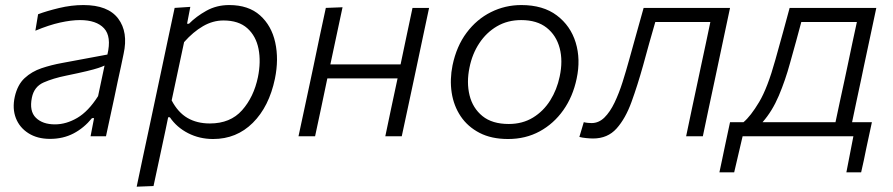

<svg xmlns="http://www.w3.org/2000/svg" viewBox="-20 -526 3446 741"><path d="M173 10Q124 10 89.8 -11.8Q55.5 -33.5 41.2 -70.2Q27 -107 37 -152.5Q47.5 -199 75 -224.5Q102.5 -250 140.5 -262.8Q178.5 -275.5 220 -283L394.5 -315.5Q411 -385 381.5 -416.8Q352 -448.5 288.5 -448.5Q255.5 -448.5 212.2 -439Q169 -429.5 116.5 -407.5L127 -471Q160 -483.5 207.8 -495Q255.5 -506.5 302 -506.5Q397 -506.5 436.2 -454.2Q475.5 -402 457 -318Q452.5 -295.5 446.8 -269.2Q441 -243 434 -210.5L420.5 -146Q413.5 -114 405.8 -78Q398 -42 389 0H329.5L343 -70H335Q304 -32 263.8 -11Q223.5 10 173 10ZM192 -46Q235.5 -46 278.2 -71Q321 -96 358.5 -155L383.5 -273Q374 -268.5 359 -263.5Q344 -258.5 315 -251.5Q286 -244.5 235 -234Q185.5 -224 148.5 -207.8Q111.5 -191.5 103 -149Q92.5 -97 118.5 -71.5Q144.5 -46 192 -46Z M507.5 194.5Q519 139.5 530.2 86.5Q541.5 33.5 554.5 -27L606 -269.5Q616 -316.5 628.2 -374.5Q640.5 -432.5 654 -495.5L714.5 -499.5L702 -434.5H709.5Q737 -462.5 776.5 -484.5Q816 -506.5 864.5 -506.5Q939 -506.5 983.5 -466.8Q1028 -427 1042.2 -362.2Q1056.5 -297.5 1041 -222Q1018.5 -114.5 955.8 -52Q893 10.5 802.5 10.5Q750 10.5 706 -12Q662 -34.5 635.5 -73.5H629L619 -25Q606.5 33.5 595.5 85Q584.5 136.5 572.5 192ZM790 -49.5Q869 -49.5 914.2 -100.5Q959.5 -151.5 975.5 -228.5Q987.5 -287.5 977.8 -337.2Q968 -387 934.5 -417Q901 -447 842.5 -447Q801.5 -447 763.5 -425Q725.5 -403 690.5 -363.5L642.5 -138.5Q667 -92 703.5 -70.8Q740 -49.5 790 -49.5Z M1132 0Q1144 -55.5 1155 -107.2Q1166 -159 1179 -219.5L1189.5 -269Q1203 -334.5 1214.2 -387.2Q1225.5 -440 1237.5 -495.5L1302 -498Q1290 -442 1278.8 -389.2Q1267.5 -336.5 1255 -277.5H1526Q1539 -339.5 1549.8 -390.8Q1560.5 -442 1572 -495.5H1636Q1624 -440 1613 -387.2Q1602 -334.5 1588 -269L1577.5 -219.5Q1564.5 -159 1553.5 -107.2Q1542.5 -55.5 1530.5 0H1467Q1478.5 -55.5 1489.5 -107.2Q1500.5 -159 1513.5 -219.5L1514.5 -223.5H1243.5L1242.5 -219.5Q1230 -159 1219 -107.5Q1208 -56 1196 0Z M1941 10.5Q1876.5 10.5 1830.8 -13.2Q1785 -37 1758 -77.2Q1731 -117.5 1723.2 -168.5Q1715.5 -219.5 1726.5 -274Q1742 -348 1781 -400Q1820 -452 1874.8 -479.2Q1929.5 -506.5 1992 -506.5Q2076 -506.5 2129 -466.5Q2182 -426.5 2201.8 -361.8Q2221.5 -297 2205.5 -222.5Q2191 -153 2154 -100.8Q2117 -48.5 2062.8 -19Q2008.5 10.5 1941 10.5ZM1943.5 -47.5Q1996.5 -47.5 2037 -72.2Q2077.5 -97 2103.5 -138.5Q2129.5 -180 2140 -230.5Q2153 -291 2140 -340.2Q2127 -389.5 2089.8 -419Q2052.5 -448.5 1991.5 -448.5Q1939 -448.5 1898 -424.5Q1857 -400.5 1829.8 -359.2Q1802.5 -318 1792 -265.5Q1780 -208 1792.2 -158.2Q1804.5 -108.5 1842 -78Q1879.5 -47.5 1943.5 -47.5Z M2269 8.5Q2258.5 8.5 2242.8 7Q2227 5.5 2216 2.5L2233 -54.5Q2240.5 -52.5 2249 -51.8Q2257.5 -51 2263 -51Q2291 -51 2312.8 -72.5Q2334.5 -94 2351.8 -130Q2369 -166 2382.8 -209.5Q2396.5 -253 2408.5 -296.5Q2422.5 -347 2436.5 -397.2Q2450.5 -447.5 2464 -495.5H2797.5Q2785.5 -440 2774.5 -387.2Q2763.5 -334.5 2749.5 -269L2739 -219.5Q2726 -159 2715 -107.2Q2704 -55.5 2692.5 0H2628Q2639.5 -55.5 2650.5 -107.2Q2661.5 -159 2674.5 -219.5L2685 -269Q2696 -319.5 2704.5 -360Q2713 -400.5 2721.5 -441H2509Q2497 -400 2485.2 -357.8Q2473.5 -315.5 2462 -273.5Q2440.5 -196.5 2417.2 -132.5Q2394 -68.5 2359.5 -30Q2325 8.5 2269 8.5Z M2756.5 139Q2761.5 115.5 2766.5 92Q2771.5 68.5 2776.5 44Q2781.5 19.5 2787 -5.5Q2792.5 -30.5 2797.5 -54.5H2849.5Q2877 -77.5 2909.8 -132.2Q2942.5 -187 2972.5 -295.5Q2990 -358.5 3002.8 -404.5Q3015.5 -450.5 3027.5 -495.5H3362Q3350 -439.5 3339 -387.2Q3328 -335 3314 -270L3303.5 -219.5Q3293.5 -172 3285 -133Q3276.5 -94 3268.5 -54.5H3345Q3334.5 -6.5 3323.5 45.5Q3318.5 70 3313.8 92.8Q3309 115.5 3303.5 139H3246.5L3273.5 0H2846L2813.5 139ZM3029 -282.5Q3011 -216.5 2985.8 -156.8Q2960.5 -97 2923 -54.5H3204.5Q3213 -94 3221.2 -133.2Q3229.5 -172.5 3240 -220L3250.5 -269.5Q3261 -319 3269.5 -359.8Q3278 -400.5 3287 -441H3072.5Q3063 -405 3052.8 -368Q3042.5 -331 3029 -282.5Z"/></svg>

Font: Commissioner Light
Style: Italic
Weight: 300
Italic angle: -12°
Designer: Kostas Bartsokas
Foundry: Kostas Bartsokas
Version: Version 1.000; ttfautohint (v1.8.3)